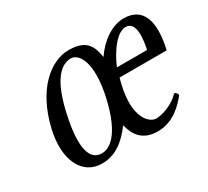

<svg xmlns="http://www.w3.org/2000/svg" viewBox="-106 -657 905 834"><g transform="rotate(-30 346.5 -240.0)"><path d="M428.6 -388C419.8 -441 405.1 -490 312.1 -490C219.1 -490 117 -403 77.1 -230C45.5 -93 91.7 10 193.7 10C259.7 10 310.7 -29 354.5 -89C366.5 -37 395.7 10 472.7 10C552.7 10 605.1 -48 630.7 -81C628.8 -90 624.4 -97 615.6 -98C581.1 -61 525.7 -42 493.7 -42C460.7 -42 401.7 -94 436.1 -243C438.6 -254 441.4 -266 444.7 -276H680.7C710.7 -406 686.1 -490 587.1 -490C530.1 -490 469.7 -449 428.6 -388ZM168.9 -264C186.7 -341 223.8 -454 302.8 -454C339.8 -454 388 -394 348.5 -223C312.2 -66 253.7 -29 214.7 -29C136.7 -29 140.6 -141 168.9 -264ZM607.9 -320H456.9C463 -338 516.6 -453 576.6 -453C630.6 -453 617.5 -366 607.9 -320Z"/></g></svg>

Font: Linux Libertine Mono O
Style: Mono Oblique
Weight: 400
Italic angle: -13°
Designer: Philipp H. Poll
Foundry: Philipp H. Poll
Version: Version 5.1.7